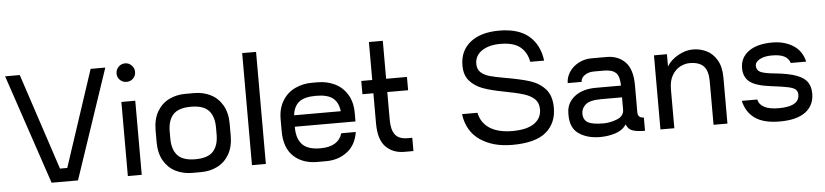

<svg xmlns="http://www.w3.org/2000/svg" viewBox="-44 -974 5322 1239"><g transform="rotate(-5 2617.0 -355.0)"><path d="M564 -710H659L420 0H249L10 -710H105L311 -86H358Z M728 -665Q728 -690 745.5 -708Q763 -726 788 -726Q813 -726 830.5 -708Q848 -690 848 -665Q848 -640 830.5 -623Q813 -606 788 -606Q763 -606 745.5 -623Q728 -640 728 -665ZM743 0V-480H833V0Z M1427 -278V-202Q1427 -130 1398.5 -81Q1370 -32 1322 -8Q1274 16 1216 16H1158Q1100 16 1052 -8Q1004 -32 975.5 -81Q947 -130 947 -202V-278Q947 -350 975.5 -399Q1004 -448 1052 -472Q1100 -496 1158 -496H1216Q1274 -496 1322 -472Q1370 -448 1398.5 -399Q1427 -350 1427 -278ZM1187 -410Q1106 -410 1071.5 -372Q1037 -334 1037 -262V-218Q1037 -146 1071.5 -108Q1106 -70 1187 -70Q1268 -70 1302.5 -108Q1337 -146 1337 -218V-262Q1337 -334 1302.5 -372Q1268 -410 1187 -410Z M1637 -726V0H1547V-726Z M2237 -278V-223H1844V-218Q1844 -146 1879.5 -108Q1915 -70 1997 -70Q2113 -70 2139 -155H2233Q2220 -71 2162.5 -27.5Q2105 16 2026 16H1968Q1874 16 1815.5 -39Q1757 -94 1757 -202V-278Q1757 -349 1787.5 -398.5Q1818 -448 1868.5 -472Q1919 -496 1978 -496H2016Q2075 -496 2125.5 -472Q2176 -448 2206.5 -398.5Q2237 -349 2237 -278ZM1846 -297H2148Q2142 -353 2107.5 -381.5Q2073 -410 1997 -410Q1921 -410 1886.5 -381.5Q1852 -353 1846 -297Z M2458 -394V-214Q2458 -150 2482 -118Q2506 -86 2563 -86H2593V0H2534Q2460 0 2414 -47Q2368 -94 2368 -198V-394H2297V-480H2368V-726H2458V-480H2593V-394Z M3241 -73Q3334 -73 3382 -106Q3430 -139 3430 -197Q3430 -239 3405 -263.5Q3380 -288 3335 -302Q3290 -316 3205 -332Q3125 -347 3073.5 -366Q3022 -385 2989 -422Q2956 -459 2956 -522Q2956 -617 3023.5 -671.5Q3091 -726 3211 -726Q3336 -726 3403.5 -668.5Q3471 -611 3484 -508H3394Q3383 -570 3340 -605Q3297 -640 3211 -640Q3137 -640 3091.5 -609Q3046 -578 3046 -525Q3046 -490 3067.5 -470Q3089 -450 3124 -440Q3159 -430 3217 -420Q3322 -402 3382 -383Q3442 -364 3481 -321Q3520 -278 3520 -199Q3520 -100 3451.5 -42Q3383 16 3232 16Q3107 16 3024 -41Q2941 -98 2926 -210H3026Q3040 -143 3095 -108Q3150 -73 3241 -73Z M4093 -86V0Q4046 0 4015.5 -9Q3985 -18 3972 -52Q3949 -16 3902 -0.5Q3855 15 3801 15Q3720 15 3665 -22Q3610 -59 3610 -143V-154Q3610 -221 3662 -262.5Q3714 -304 3801 -304H3964Q3963 -341 3955 -363.5Q3947 -386 3924.5 -398Q3902 -410 3859 -410H3799Q3762 -410 3737.5 -392.5Q3713 -375 3713 -350H3623Q3623 -387 3644.5 -420.5Q3666 -454 3704.5 -475Q3743 -496 3790 -496H3888Q3962 -496 4008 -449Q4054 -402 4054 -298V-123Q4054 -86 4093 -86ZM3964 -149V-228H3830Q3755 -228 3727.5 -203.5Q3700 -179 3700 -147Q3700 -105 3729.5 -88Q3759 -71 3830 -71Q3875 -71 3919.5 -89Q3964 -107 3964 -149Z M4627 -298V0H4537V-282Q4537 -349 4508.5 -379.5Q4480 -410 4417 -410Q4388 -410 4357 -394.5Q4326 -379 4304.5 -343.5Q4283 -308 4283 -251V0H4193V-480H4277V-401Q4302 -442 4350.5 -469Q4399 -496 4446 -496Q4492 -496 4533 -476.5Q4574 -457 4600.5 -412.5Q4627 -368 4627 -298Z M4965 16Q4862 16 4805.5 -23.5Q4749 -63 4732 -138H4832Q4848 -70 4966 -70Q5099 -70 5099 -146Q5099 -168 5085.5 -180Q5072 -192 5037.5 -199.5Q5003 -207 4928 -216Q4830 -228 4791 -259Q4752 -290 4752 -347Q4752 -416 4807 -456Q4862 -496 4960 -496Q5039 -496 5095.5 -460Q5152 -424 5168 -354H5068Q5060 -382 5032.5 -397.5Q5005 -413 4950 -413Q4902 -413 4872 -396.5Q4842 -380 4842 -355Q4842 -326 4868 -314Q4894 -302 4958 -296Q5048 -287 5098 -268.5Q5148 -250 5168.5 -220.5Q5189 -191 5189 -145Q5189 -70 5133 -27Q5077 16 4965 16Z"/></g></svg>

Font: Violet Sans
Style: Regular
Weight: 400
Designer: Calvin Waterman
Foundry: Violet Office
Version: Version 1.013